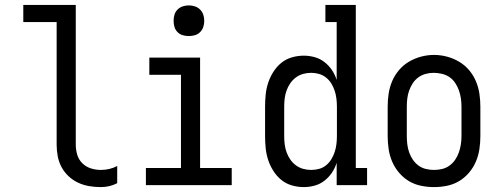

<svg xmlns="http://www.w3.org/2000/svg" viewBox="-20 -755 2040 783"><path d="M391 8Q367 8 343.5 4Q320 0 298.5 -10Q277 -20 259.5 -36.5Q242 -53 231 -73.5Q220 -94 215.5 -117.5Q211 -141 211 -165V-665H75V-735H289V-165Q289 -144 295 -124Q301 -104 315.5 -89.5Q330 -75 350 -68.5Q370 -62 391 -62Q409 -62 426 -66Q443 -70 458 -78V-8Q443 0 426 4Q409 8 391 8Z M575 0V-70H718V-450H589V-520H796V-70H925V0ZM750 -608Q737 -608 725 -611.5Q713 -615 704 -624Q695 -633 691.5 -645Q688 -657 688 -670Q688 -683 691.5 -695Q695 -707 704 -716Q713 -725 725 -729Q737 -733 750 -733Q763 -733 775 -729Q787 -725 796 -716Q805 -707 809 -695Q813 -683 813 -670Q813 -657 809 -645Q805 -633 796 -624Q787 -615 775 -611.5Q763 -608 750 -608Z M1219 8Q1194 8 1170 1Q1146 -6 1127 -21.5Q1108 -37 1094.5 -58.5Q1081 -80 1073.5 -103Q1066 -126 1063.5 -150.5Q1061 -175 1061 -200V-320Q1061 -345 1063.5 -369.5Q1066 -394 1073.5 -417Q1081 -440 1094.5 -461.5Q1108 -483 1127 -498.5Q1146 -514 1170 -521Q1194 -528 1219 -528Q1241 -528 1263 -522Q1285 -516 1303 -502Q1321 -488 1333.5 -469.5Q1346 -451 1353 -429V-665H1307V-735H1431V-70H1477V0H1353V-91Q1346 -69 1333.5 -50.5Q1321 -32 1303 -18Q1285 -4 1263 2Q1241 8 1219 8ZM1249 -62Q1249 -62 1249 -62Q1249 -62 1249 -62Q1266 -62 1282 -66.5Q1298 -71 1310.5 -81.5Q1323 -92 1331.5 -106Q1340 -120 1345 -135.5Q1350 -151 1352 -167.5Q1354 -184 1354 -200V-320Q1354 -336 1352 -352.5Q1350 -369 1345 -384.5Q1340 -400 1331.5 -414Q1323 -428 1310 -438.5Q1297 -449 1281 -453.5Q1265 -458 1249 -458Q1232 -458 1216 -453.5Q1200 -449 1186.5 -439Q1173 -429 1163.5 -415Q1154 -401 1148.5 -385.5Q1143 -370 1141 -353.5Q1139 -337 1139 -320V-200Q1139 -183 1141 -166.5Q1143 -150 1148.5 -134.5Q1154 -119 1163.5 -105Q1173 -91 1186.5 -81Q1200 -71 1216 -66.5Q1232 -62 1249 -62Z M1750 8Q1723 8 1696.5 2.5Q1670 -3 1647.5 -16.5Q1625 -30 1607.5 -50.5Q1590 -71 1579.5 -95.5Q1569 -120 1565 -146.5Q1561 -173 1561 -200V-320Q1561 -347 1565 -373.5Q1569 -400 1579.5 -424.5Q1590 -449 1607.5 -469.5Q1625 -490 1648 -503.5Q1671 -517 1697 -524Q1723 -531 1750 -531Q1777 -531 1803 -524Q1829 -517 1852 -503.5Q1875 -490 1892.5 -469.5Q1910 -449 1920.5 -424.5Q1931 -400 1935 -373.5Q1939 -347 1939 -320V-200Q1939 -173 1935 -146.5Q1931 -120 1920.5 -95.5Q1910 -71 1892.5 -50.5Q1875 -30 1852.5 -16.5Q1830 -3 1803.5 2.5Q1777 8 1750 8ZM1750 -62Q1767 -62 1783.5 -66Q1800 -70 1813.5 -80Q1827 -90 1836.5 -104Q1846 -118 1851.5 -134Q1857 -150 1859.5 -166.5Q1862 -183 1862 -200V-320Q1862 -337 1859.5 -354Q1857 -371 1851.5 -386.5Q1846 -402 1836.5 -416.5Q1827 -431 1813 -440.5Q1799 -450 1782 -454Q1765 -458 1748 -458Q1732 -458 1715.5 -453.5Q1699 -449 1685.5 -439Q1672 -429 1663 -415Q1654 -401 1648.5 -385.5Q1643 -370 1641 -353.5Q1639 -337 1639 -320V-200Q1639 -183 1641 -166.5Q1643 -150 1648.5 -134Q1654 -118 1663.5 -104Q1673 -90 1686.5 -80Q1700 -70 1716.5 -66Q1733 -62 1750 -62Z"/></svg>

Font: Iosevka Gothic
Style: Regular
Weight: 400
Monospace: yes
Designer: Belleve Invis
Foundry: Belleve Invis
Version: Version 15.5.1; ttfautohint (v1.8.4)